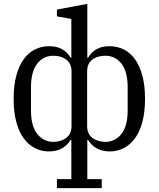

<svg xmlns="http://www.w3.org/2000/svg" viewBox="-20 -765 814 985"><path d="M272 154H346V-47H342Q326 -20 299 -4.5Q272 11 232 12Q193 12 159.5 -5Q126 -22 101.5 -55.5Q77 -89 63.5 -139.5Q50 -190 50 -258Q50 -326 63.5 -376.5Q77 -427 101.5 -461Q126 -495 159.5 -511.5Q193 -528 232 -528Q272 -528 299 -512.5Q326 -497 342 -469H346V-668L272 -681V-716L428 -745V-469H432Q448 -497 475 -512.5Q502 -528 542 -528Q581 -528 614.5 -511.5Q648 -495 672.5 -461Q697 -427 710.5 -376.5Q724 -326 724 -258Q724 -190 710.5 -139.5Q697 -89 672.5 -55.5Q648 -22 614.5 -5Q581 12 542 12Q502 11 475 -4.5Q448 -20 432 -47H428V154H502V200H272ZM253 -37Q295 -38 321 -58.5Q347 -79 347 -118V-399Q347 -438 321 -458.5Q295 -479 253 -479Q203 -479 171 -438.5Q139 -398 139 -317V-199Q139 -118 171 -78Q203 -38 253 -37ZM521 -37Q571 -38 603 -78Q635 -118 635 -199V-317Q635 -398 603 -438.5Q571 -479 521 -479Q479 -479 453 -458.5Q427 -438 427 -399V-118Q427 -79 453 -58.5Q479 -38 521 -37Z"/></svg>

Font: IBM Plex Serif
Style: Regular
Weight: 400
Designer: Mike Abbink, Paul van der Laan, Pieter van Rosmalen
Foundry: Bold Monday
Version: Version 2.6